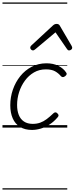

<svg xmlns="http://www.w3.org/2000/svg" viewBox="-20 -1030 603 1550"><path d="M238 19Q181 19 141.5 -5.5Q102 -30 82.5 -75Q63 -120 63 -180Q63 -246 84 -306.5Q105 -367 143.5 -415Q182 -463 236 -491Q290 -519 355 -519Q410 -519 451 -498.5Q492 -478 513 -446Q520 -438 518 -430.5Q516 -423 506 -415Q495 -407 487 -407.5Q479 -408 472 -415Q452 -439 424.5 -454.5Q397 -470 350 -470Q297 -470 254.5 -445.5Q212 -421 181.5 -379.5Q151 -338 134.5 -287Q118 -236 118 -182Q118 -137 131.5 -102.5Q145 -68 173.5 -49Q202 -30 244 -30Q277 -30 304 -39.5Q331 -49 357 -68.5Q383 -88 412 -116Q421 -124 429 -123Q437 -122 443 -115Q451 -108 452.5 -100.5Q454 -93 446 -84Q416 -48 380 -25Q344 -2 308 8.5Q272 19 238 19ZM246 -623Q238 -623 231 -630Q224 -637 224 -645Q224 -650 226 -654Q228 -658 232 -662L408 -825Q416 -832 423 -834.5Q430 -837 438 -837Q445 -837 451.5 -834Q458 -831 462 -824L558 -660Q560 -655 561.5 -651.5Q563 -648 563 -644Q563 -635 554.5 -629Q546 -623 538 -623Q532 -623 528 -626Q524 -629 521 -634L428 -769L267 -634Q261 -629 256 -626Q251 -623 246 -623ZM0 490H523V500H0ZM0 -20H523V0H0ZM0 -505H523V-500H0ZM0 -1010H523V-1000H0Z"/></svg>

Font: Playwrite TZ Guides
Style: Regular
Weight: 400
Designer: Veronika Burian, José Scaglione
Foundry: TypeTogether
Version: Version 1.003